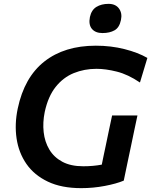

<svg xmlns="http://www.w3.org/2000/svg" viewBox="-20 -964 784 996"><path d="M401.5 12Q299 12 228.2 -21.8Q157.5 -55.5 117.2 -113.5Q77 -171.5 66 -245.8Q55 -320 72 -401Q106 -563 210.2 -645Q314.5 -727 477 -727Q556 -727 626 -709.2Q696 -691.5 744.5 -663.5L706 -536Q644 -578 586 -592.5Q528 -607 480.5 -607Q417.5 -607 362.8 -584.8Q308 -562.5 268.8 -513.2Q229.5 -464 212 -383Q201 -329 206.5 -278.8Q212 -228.5 236 -188.2Q260 -148 303.5 -124.8Q347 -101.5 412 -101.5Q463.5 -101.5 508 -110Q513 -135 517.8 -157.8Q522.5 -180.5 527.5 -203.5Q537.5 -252.5 545.5 -289.8Q553.5 -327 561.5 -365H693Q685 -327 677 -289.8Q669 -252.5 659 -203.5Q650 -162 641.5 -120.8Q633 -79.5 622 -27Q584 -11 523.8 0.5Q463.5 12 401.5 12ZM511.5 -792.5Q475 -792.5 456.8 -814.2Q438.5 -836 446.5 -876Q454.5 -912.5 480.2 -928.2Q506 -944 543 -944Q579.5 -944 597.2 -919.8Q615 -895.5 607.5 -860.5Q599.5 -821 574.2 -806.8Q549 -792.5 511.5 -792.5Z"/></svg>

Font: Commissioner SemiBold
Style: Italic
Weight: 600
Italic angle: -12°
Designer: Kostas Bartsokas
Foundry: Kostas Bartsokas
Version: Version 1.000; ttfautohint (v1.8.3)